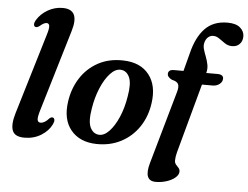

<svg xmlns="http://www.w3.org/2000/svg" viewBox="-59 -799 1375 1063"><g transform="rotate(5 628.5 -267.0)"><path d="M307.5 -601 172.5 -149.5Q160 -108.5 162.8 -94.2Q165.5 -80 180 -80Q202.5 -80 227 -108Q237.5 -117.5 246.5 -114Q253.5 -111.5 255 -102Q256.5 -92.5 249 -77Q231 -39.5 190.5 -14.5Q150 10.5 98 10.5Q44 10.5 31.2 -23Q18.5 -56.5 37.5 -120L171.5 -565.5Q183.5 -604 181.2 -618.2Q179 -632.5 165.5 -632.5Q151 -632.5 128 -612.5Q113.5 -602 104.5 -606Q97.5 -608.5 96.8 -618.5Q96 -628.5 104 -642.5Q125.5 -678.5 164.2 -701Q203 -723.5 247 -723.5Q344.5 -723.5 307.5 -601Z M606 -463Q702 -461 749.8 -400.5Q797.5 -340 783 -240.5Q772.5 -165.5 733.8 -108.2Q695 -51 634.5 -19.5Q574 12 498 10.5Q405 8.5 356 -50.8Q307 -110 322 -211Q332.5 -284 369.8 -341.8Q407 -399.5 467 -432.2Q527 -465 606 -463ZM508 -41.5Q537 -40 565.2 -70Q593.5 -100 615.8 -151.5Q638 -203 648 -266.5Q661 -339 645.8 -373.5Q630.5 -408 598 -410.5Q567.5 -412.5 538.5 -381Q509.5 -349.5 487.5 -297Q465.5 -244.5 456 -183.5Q443.5 -111 459.2 -77.5Q475 -44 508 -41.5Z M858.5 -409.5Q858.5 -434.5 890.5 -434.5H943.5L969.5 -533.5Q991.5 -624.5 1038 -673.2Q1084.5 -722 1163.5 -722Q1210.5 -722 1233.8 -701.8Q1257 -681.5 1257 -654Q1257 -627.5 1241.2 -611Q1225.5 -594.5 1199.5 -594.5Q1177 -594.5 1159.2 -606.5Q1141.5 -618.5 1125.2 -630.2Q1109 -642 1091.5 -642Q1073.5 -642 1061.2 -630.2Q1049 -618.5 1044.5 -599Q1040.5 -582.5 1046 -563.5Q1051.5 -544.5 1059.8 -523.5Q1068 -502.5 1072.2 -480.5Q1076.5 -458.5 1070.5 -435.5L1070 -434H1132Q1165.5 -434 1165.5 -411Q1165.5 -393 1149.5 -380.5Q1133.5 -368 1111 -368H1052L947 17Q940 43.5 940 63Q940 77 947.5 85.8Q955 94.5 962.5 102.5Q970 110.5 970 123Q970 140.5 951.8 156.2Q933.5 172 904.5 181.5Q875.5 191 843.5 191Q774.5 191 803 90L918.5 -317Q926.5 -346 919.2 -360Q912 -374 884 -380Q858.5 -393 858.5 -409.5Z"/></g></svg>

Font: Fraunces 72pt S050 SemiBold
Style: Italic
Weight: 600
Italic angle: -16°
Version: Version 1.000; ttfautohint (v1.8.3)